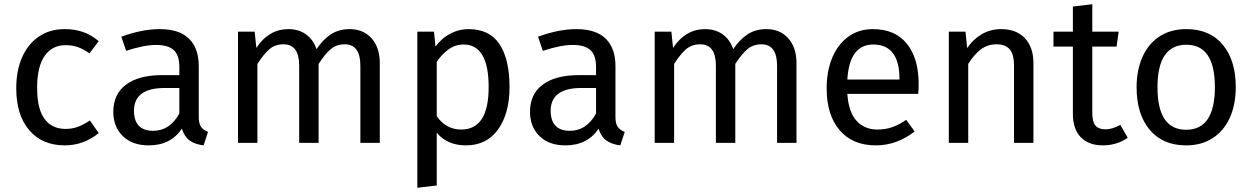

<svg xmlns="http://www.w3.org/2000/svg" viewBox="-20 -677 5934 910"><path d="M448 -482 404 -424Q376 -444 349.5 -453.5Q323 -463 291 -463Q227 -463 191.5 -412Q156 -361 156 -261Q156 -161 191 -113.5Q226 -66 291 -66Q322 -66 348 -75.5Q374 -85 406 -106L448 -46Q376 12 287 12Q180 12 118.5 -60Q57 -132 57 -259Q57 -343 85 -406Q113 -469 164.5 -504Q216 -539 287 -539Q334 -539 373 -525.5Q412 -512 448 -482Z M966 -52 945 12Q904 7 879 -11Q854 -29 842 -67Q789 12 685 12Q607 12 562 -32Q517 -76 517 -147Q517 -231 577.5 -276Q638 -321 749 -321H830V-360Q830 -416 803 -440Q776 -464 720 -464Q662 -464 578 -436L555 -503Q653 -539 737 -539Q830 -539 876 -493.5Q922 -448 922 -364V-123Q922 -91 933 -75.5Q944 -60 966 -52ZM830 -139V-260H761Q615 -260 615 -152Q615 -105 638 -81Q661 -57 706 -57Q785 -57 830 -139Z M1780 -378V0H1688V-365Q1688 -467 1614 -467Q1575 -467 1548 -444.5Q1521 -422 1490 -374V0H1398V-365Q1398 -467 1324 -467Q1284 -467 1257 -444Q1230 -421 1200 -374V0H1108V-527H1187L1195 -450Q1254 -539 1347 -539Q1396 -539 1430.5 -514Q1465 -489 1480 -444Q1511 -490 1548.5 -514.5Q1586 -539 1637 -539Q1702 -539 1741 -495.5Q1780 -452 1780 -378Z M2395 -264Q2395 -140 2341 -64Q2287 12 2188 12Q2100 12 2050 -48V202L1958 213V-527H2037L2044 -456Q2073 -496 2114 -517.5Q2155 -539 2200 -539Q2301 -539 2348 -467Q2395 -395 2395 -264ZM2296 -264Q2296 -466 2177 -466Q2138 -466 2106 -443Q2074 -420 2050 -384V-127Q2070 -96 2100 -79.5Q2130 -63 2166 -63Q2296 -63 2296 -264Z M2941 -52 2920 12Q2879 7 2854 -11Q2829 -29 2817 -67Q2764 12 2660 12Q2582 12 2537 -32Q2492 -76 2492 -147Q2492 -231 2552.5 -276Q2613 -321 2724 -321H2805V-360Q2805 -416 2778 -440Q2751 -464 2695 -464Q2637 -464 2553 -436L2530 -503Q2628 -539 2712 -539Q2805 -539 2851 -493.5Q2897 -448 2897 -364V-123Q2897 -91 2908 -75.5Q2919 -60 2941 -52ZM2805 -139V-260H2736Q2590 -260 2590 -152Q2590 -105 2613 -81Q2636 -57 2681 -57Q2760 -57 2805 -139Z M3755 -378V0H3663V-365Q3663 -467 3589 -467Q3550 -467 3523 -444.5Q3496 -422 3465 -374V0H3373V-365Q3373 -467 3299 -467Q3259 -467 3232 -444Q3205 -421 3175 -374V0H3083V-527H3162L3170 -450Q3229 -539 3322 -539Q3371 -539 3405.5 -514Q3440 -489 3455 -444Q3486 -490 3523.5 -514.5Q3561 -539 3612 -539Q3677 -539 3716 -495.5Q3755 -452 3755 -378Z M4332 -232H3996Q4002 -145 4040 -104Q4078 -63 4138 -63Q4176 -63 4208 -74Q4240 -85 4275 -109L4315 -54Q4231 12 4131 12Q4021 12 3959.5 -60Q3898 -132 3898 -258Q3898 -340 3924.5 -403.5Q3951 -467 4000.5 -503Q4050 -539 4117 -539Q4222 -539 4278 -470Q4334 -401 4334 -279Q4334 -256 4332 -232ZM4243 -306Q4243 -384 4212 -425Q4181 -466 4119 -466Q4006 -466 3996 -300H4243Z M4878 -378V0H4786V-365Q4786 -421 4765 -444Q4744 -467 4703 -467Q4661 -467 4629 -443Q4597 -419 4569 -374V0H4477V-527H4556L4564 -449Q4592 -491 4633.5 -515Q4675 -539 4725 -539Q4797 -539 4837.5 -496Q4878 -453 4878 -378Z M5325 -24Q5273 12 5207 12Q5140 12 5102.5 -26.5Q5065 -65 5065 -138V-456H4973V-527H5065V-646L5157 -657V-527H5282L5272 -456H5157V-142Q5157 -101 5171.5 -82.5Q5186 -64 5220 -64Q5251 -64 5290 -85Z M5837 -264Q5837 -182 5809 -119.5Q5781 -57 5728 -22.5Q5675 12 5602 12Q5491 12 5429 -62Q5367 -136 5367 -263Q5367 -345 5395 -407.5Q5423 -470 5476 -504.5Q5529 -539 5603 -539Q5714 -539 5775.5 -465Q5837 -391 5837 -264ZM5466 -263Q5466 -62 5602 -62Q5738 -62 5738 -264Q5738 -465 5603 -465Q5466 -465 5466 -263Z"/></svg>

Font: FiraGO
Style: Regular
Weight: 400
Designer: bBox Type
Foundry: bBox Type GmbH
Version: Version 1.001;April 20, 2020;FontCreator 12.0.0.2555 64-bit